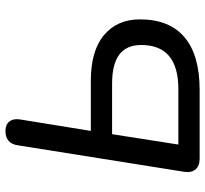

<svg xmlns="http://www.w3.org/2000/svg" viewBox="-44 -708 752 704"><g transform="rotate(-90 332.0 -356.0)"><path d="M54 -56 151 -665Q157 -712 204 -712Q227 -712 238.5 -697.5Q250 -683 246 -658L204 -399H388Q498 -399 555.5 -350.5Q613 -302 613 -219Q613 -111 547.5 -55.5Q482 0 354 0H102Q76 0 63 -15Q50 -30 54 -56ZM519 -214Q519 -268 484 -294.5Q449 -321 377 -321H192L154 -78H357Q519 -78 519 -214Z"/></g></svg>

Font: SN Pro
Style: Italic
Weight: 400
Italic angle: -9°
Designer: Tobias Whetton
Foundry: Supernotes
Version: Version 1.003